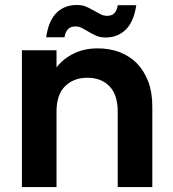

<svg xmlns="http://www.w3.org/2000/svg" viewBox="-20 -758 701 778"><path d="M68.8 -554.2H209V-484.9Q236.8 -520.5 278.8 -541Q321.3 -562 376 -562Q423.3 -562 464.8 -546.9Q509.3 -528.3 535.2 -501Q564 -470.7 581.1 -426.8Q597.2 -383.8 597.2 -325.2V0H457V-306.2Q457 -373.5 423.8 -408.2Q390.6 -442.9 334 -442.9Q277.8 -442.9 243.2 -408.2Q209 -374 209 -306.2V0H68.8ZM167 -606.9Q177.2 -675.8 210 -707Q242.2 -737.8 291 -737.8Q313.5 -737.8 329.1 -731Q340.8 -726.1 358.9 -715.8L386.2 -701.2Q399.4 -693.8 414.1 -693.8Q451.2 -693.8 457 -736.8H532.2Q522 -668.9 488.8 -637.2Q456.1 -606 408.2 -606Q386.7 -606 371.1 -612.8Q350.6 -621.6 339.8 -628.9L313 -644Q300.8 -650.9 285.2 -650.9Q248.5 -650.9 241.2 -606.9Z"/></svg>

Font: PoppinsZ SemiBold
Style: Regular
Weight: 600
Designer: Ninad Kale (Devanagari), Jonny Pinhorn (Latin)
Foundry: Indian Type Foundry
Version: Version 3.002;FEAKit 1.0